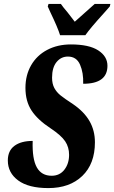

<svg xmlns="http://www.w3.org/2000/svg" viewBox="-20 -951 584 981"><path d="M20 -131Q20 -181 54 -206Q88 -231 147 -231Q144 -139 168 -96Q192 -53 244 -53Q285 -53 309 -84Q333 -115 333 -160Q333 -199 313 -229Q293 -259 239 -295Q172 -339 141 -386.5Q110 -434 110 -502Q110 -567 139 -617.5Q168 -668 221 -696Q274 -724 342 -724Q435 -724 482 -693.5Q529 -663 529 -615Q529 -523 405 -523Q407 -579 389 -620.5Q371 -662 327 -662Q292 -662 269 -634Q246 -606 246 -554Q246 -523 257.5 -501.5Q269 -480 289.5 -463.5Q310 -447 353 -419Q410 -380 437.5 -332Q465 -284 465 -224Q465 -114 400.5 -52Q336 10 227 10Q126 10 73 -29Q20 -68 20 -131ZM237 -889 224 -918 228 -931H291Q301 -916 325 -888Q332 -878 342 -866Q352 -854 362 -840L464 -931H544L541 -918L511 -884Q441 -807 416 -771H287Q276 -808 237 -889Z"/></svg>

Font: Noto Serif CondExtraBold
Style: Italic
Weight: 800
Width: 3
Italic angle: -12°
Designer: Monotype Design Team
Foundry: Monotype Imaging Inc.
Version: Version 1.001